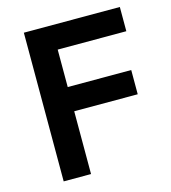

<svg xmlns="http://www.w3.org/2000/svg" viewBox="-103 -758 748 842"><g transform="rotate(-15 271.5 -337.5)"><path d="M206.7 0H82.5V-675H518.3V-565H206.7V-395H495V-285H206.7Z"/></g></svg>

Font: Funnel Sans SemiBold
Style: Regular
Weight: 600
Designer: NORD ID, Kristian Moeller
Foundry: Dicotype
Version: Version 1.000